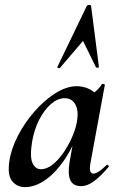

<svg xmlns="http://www.w3.org/2000/svg" viewBox="-20 -751 484 784"><path d="M83 13Q49 13 29.5 -11.5Q10 -36 18 -91Q25 -142 52.5 -195.5Q80 -249 120.5 -295.5Q161 -342 206.5 -370.5Q252 -399 294 -399Q314 -399 335 -391.5Q356 -384 371.5 -367.5Q387 -351 389 -324L329 -357Q346 -359 364.5 -373Q383 -387 396 -407Q398 -410 403.5 -408Q409 -406 408 -404L350 -89Q341 -42 361 -42Q371 -42 385 -51.5Q399 -61 415 -77Q418 -80 422 -76Q426 -72 423 -69Q392 -32 364.5 -11.5Q337 9 311 9Q279 9 267.5 -14.5Q256 -38 264 -89L289 -229L310 -246Q286 -164 248 -106Q210 -48 167 -17.5Q124 13 83 13ZM147 -60Q171 -60 195 -79Q219 -98 239.5 -128Q260 -158 274.5 -191.5Q289 -225 294 -253Q302 -298 288 -324Q274 -350 244 -350Q216 -350 189 -327Q162 -304 141 -264Q120 -224 111 -172Q101 -109 113 -84.5Q125 -60 147 -60ZM352 -726 384 -477Q384 -475 378.5 -474.5Q373 -474 372 -476L319 -584L225 -474Q223 -471 218 -473Q213 -475 214 -477L334 -726Q336 -731 344 -731Q352 -731 352 -726Z"/></svg>

Font: Cormorant Infant Light
Style: Bold Italic
Weight: 700
Italic angle: -10°
Version: Version 4.001